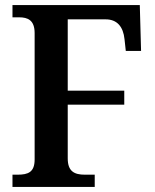

<svg xmlns="http://www.w3.org/2000/svg" viewBox="-20 -734 608 754"><path d="M29 0H352V-48H313C272 -48 246 -61 246 -112V-323H468V-378H246V-658H395C440 -658 464 -629 469 -580L474 -534H534L529 -714H29V-666H55C89 -666 116 -655 116 -604V-108C116 -58 91 -48 49 -48H29Z"/></svg>

Font: Noto Serif Devanagari SemiCondensed SemiBold
Style: Regular
Weight: 600
Width: 4
Designer: Universal Thirst, Indian Type Foundry and the Monotype Design Team
Foundry: Monotype Imaging Inc.
Version: Version 2.004